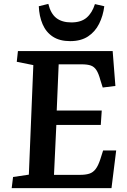

<svg xmlns="http://www.w3.org/2000/svg" viewBox="-20 -965 653 985"><path d="M151 -631 66 -648 72 -703H558L572 -524L507 -516L495 -554Q486 -588 474.5 -605.5Q463 -623 445.5 -629Q428 -635 399 -635H281L271 -398H502L497 -324H269L257 -68H391Q419 -68 438 -74Q457 -80 470.5 -97.5Q484 -115 495 -149L509 -193H576L552 0H40L47 -57L128 -69ZM228 -945Q240 -895 269 -872.5Q298 -850 346 -850Q396 -850 424.5 -874.5Q453 -899 467 -944L515 -933Q509 -884 488.5 -843Q468 -802 431.5 -778Q395 -754 340 -754Q286 -754 251 -777Q216 -800 198.5 -841Q181 -882 179 -933Z"/></svg>

Font: Literata 18pt SemiBold
Style: Italic
Weight: 600
Italic angle: -2°
Designer: Latin by Veronika Burian and Jose Scaglione. Greek by Irene Vlachou. Cyrillic by Vera Evstafieva
Foundry: TypeTogether
Version: Version 3.103;gftools[0.9.29]